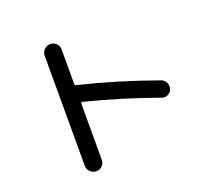

<svg xmlns="http://www.w3.org/2000/svg" viewBox="-136 -942 1271 1163"><g transform="rotate(-20 500.0 -360.5)"><path d="M240.2 -4.9V-714.8Q240.2 -738.3 256.3 -753.9Q272.5 -769.5 295.4 -769.5Q318.4 -769.5 334 -753.9Q349.6 -738.3 349.6 -714.8V-492.2Q349.6 -483.4 357.4 -482.4Q607.4 -421.9 852.5 -333Q872.1 -326.2 881.8 -306.2Q891.6 -286.1 884.8 -264.6Q877.9 -245.1 858.4 -235.4Q838.9 -225.6 819.3 -233.4Q588.9 -316.4 358.4 -374Q350.6 -376 349.6 -368.2V-4.9Q349.6 18.6 334 34.2Q318.4 49.8 295.4 49.8Q272.5 49.8 256.3 33.7Q240.2 17.6 240.2 -4.9Z"/></g></svg>

Font: Rounded Mgen+ 1mn medium
Style: Regular
Weight: 500
Designer: [Source Han Sans]
Ryoko NISHIZUKA  (kana & ideographs); Paul D. Hunt (Latin, Greek & Cyrillic); Wenlong ZHANG  (bopomofo
Version: Version 1.059.20150602